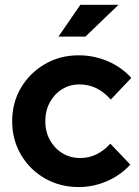

<svg xmlns="http://www.w3.org/2000/svg" viewBox="-20 -758 572 788"><path d="M302.9 9.7Q226.2 9.7 164.2 -25.9Q102.2 -61.4 66.1 -122.9Q30 -184.4 30 -260.3Q30 -336.9 66.1 -397.9Q102.3 -458.9 164.3 -495Q226.2 -531 302.9 -531Q365 -531 421.7 -507Q478.5 -482.9 518.9 -438.4L434.7 -349.4Q406.1 -381.4 374.4 -396.5Q342.7 -411.5 306 -411.5Q266.4 -411.5 234.6 -391.7Q202.8 -372 184.4 -337.7Q165.9 -303.5 165.9 -260.3Q165.9 -217.7 184.7 -183.5Q203.5 -149.2 236.1 -129.3Q268.8 -109.5 309.3 -109.5Q344.4 -109.5 374.9 -124.1Q405.3 -138.6 433 -168.2L514.8 -82.4Q474.8 -38.7 419 -14.5Q363.3 9.7 302.9 9.7ZM220 -607.9 309.7 -738.2H466.2L330.8 -607.9Z"/></svg>

Font: Red Hat Display VF
Style: Regular
Weight: 300
Designer: Pentagram, MCKL
Foundry: Pentagram, MCKL
Version: Version 1.023